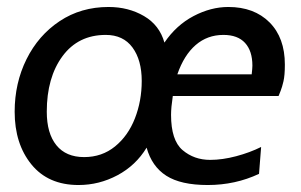

<svg xmlns="http://www.w3.org/2000/svg" viewBox="-20 -520 862 550"><path d="M22 -200Q22 -282 56 -350.5Q90 -419 151 -459.5Q212 -500 291 -500Q348 -500 392.5 -474Q437 -448 451 -398Q485 -448 534.5 -474Q584 -500 634 -500Q708 -500 752 -456Q796 -412 796 -335Q796 -304 792 -287Q788 -270 784 -260Q780 -250 778 -245H475Q470 -212 470 -191Q470 -118 503 -90Q536 -62 582 -62Q617 -62 656.5 -72.5Q696 -83 728 -99L722 -22Q654 10 575 10Q498 10 456.5 -16.5Q415 -43 400 -97Q369 -46 316.5 -18Q264 10 205 10Q118 10 70 -49Q22 -108 22 -200ZM386 -288Q386 -348 359.5 -384Q333 -420 283 -420Q204 -420 159 -359Q114 -298 114 -200Q114 -138 141.5 -104Q169 -70 221 -70Q272 -70 309.5 -100.5Q347 -131 366.5 -181Q386 -231 386 -288ZM701 -307Q703 -325 703 -332Q703 -374 682 -397Q661 -420 620 -420Q574 -420 540.5 -391Q507 -362 488 -307Z"/></svg>

Font: Cabin
Style: Italic
Weight: 400
Italic angle: -7°
Designer: Pablo Impallari
Foundry: Pablo Impallari. http://www.impallari.com Igino Marini. http://www.ikern.com
Version: Version 2.200